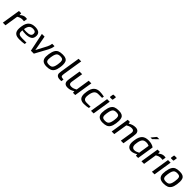

<svg xmlns="http://www.w3.org/2000/svg" viewBox="655 -2994 5226 5226"><g transform="rotate(45 3267.5 -381.5)"><path d="M149 -535H236L239 -468Q316 -541 397 -541Q435 -541 459 -534L444 -433Q411 -438 377 -438Q300 -438 226 -389L165 0H64Z M486 -185Q486 -238 496 -295Q515 -420 582 -481.5Q649 -543 770 -543Q861 -543 913.5 -508.5Q966 -474 966 -393Q966 -293 899.5 -254Q833 -215 722 -215Q681 -215 645 -219Q609 -223 588 -229Q585 -202 585 -175Q585 -120 620.5 -95Q656 -70 738 -70H903L894 -10Q802 6 701 6Q588 6 537 -42Q486 -90 486 -185ZM871 -382Q871 -425 844.5 -445Q818 -465 763 -465Q685 -465 646.5 -420Q608 -375 595 -283Q635 -275 691 -275Q781 -275 826 -299Q871 -323 871 -382Z M1032 -535H1135L1216 -97L1378 -405Q1395 -440 1405 -472Q1415 -504 1420 -543H1510Q1509 -500 1494 -455.5Q1479 -411 1453 -361L1257 0H1143Z M1545 -177Q1545 -223 1553 -276Q1570 -382 1603 -439Q1636 -496 1690 -518.5Q1744 -541 1833 -541Q1909 -541 1952.5 -520.5Q1996 -500 2014.5 -458.5Q2033 -417 2033 -351Q2033 -303 2024 -244Q2009 -146 1976 -92Q1943 -38 1888.5 -16Q1834 6 1747 6Q1545 6 1545 -177ZM1924 -260Q1933 -328 1933 -355Q1933 -413 1907 -437Q1881 -461 1819 -461Q1765 -461 1734 -444.5Q1703 -428 1684 -385.5Q1665 -343 1652 -260Q1645 -217 1645 -181Q1645 -120 1673 -98Q1701 -76 1758 -76Q1810 -76 1841 -90.5Q1872 -105 1892 -144.5Q1912 -184 1924 -260Z M2118 -111Q2118 -146 2125 -184L2217 -763H2317L2230 -215Q2229 -207 2225.5 -181Q2222 -155 2222 -138Q2222 -107 2236 -94Q2250 -81 2279 -78L2327 -72L2315 0H2254Q2188 0 2153 -29.5Q2118 -59 2118 -111Z M2420 -119Q2420 -151 2425 -178L2481 -535H2582L2527 -187Q2525 -169 2525 -158Q2525 -84 2610 -84Q2654 -84 2690.5 -96.5Q2727 -109 2771 -135L2834 -535H2935L2850 0H2763L2759 -58Q2709 -26 2663.5 -10Q2618 6 2556 6Q2488 6 2454 -26.5Q2420 -59 2420 -119Z M2996 -191Q2996 -225 3006 -285Q3026 -419 3089.5 -480Q3153 -541 3254 -541Q3331 -541 3431 -521L3421 -462H3274Q3203 -462 3162 -417Q3121 -372 3103 -266Q3096 -214 3096 -199Q3096 -128 3125.5 -99.5Q3155 -71 3218 -71H3370L3361 -14Q3281 6 3187 6Q3094 6 3045 -38Q2996 -82 2996 -191Z M3555 -642 3568 -726Q3571 -744 3588 -744H3663Q3678 -744 3676 -726L3663 -642Q3660 -625 3644 -625H3569Q3561 -625 3557.5 -630Q3554 -635 3555 -642ZM3542 -535H3642L3558 0H3457Z M3702 -177Q3702 -223 3710 -276Q3727 -382 3760 -439Q3793 -496 3847 -518.5Q3901 -541 3990 -541Q4066 -541 4109.5 -520.5Q4153 -500 4171.5 -458.5Q4190 -417 4190 -351Q4190 -303 4181 -244Q4166 -146 4133 -92Q4100 -38 4045.5 -16Q3991 6 3904 6Q3702 6 3702 -177ZM4081 -260Q4090 -328 4090 -355Q4090 -413 4064 -437Q4038 -461 3976 -461Q3922 -461 3891 -444.5Q3860 -428 3841 -385.5Q3822 -343 3809 -260Q3802 -217 3802 -181Q3802 -120 3830 -98Q3858 -76 3915 -76Q3967 -76 3998 -90.5Q4029 -105 4049 -144.5Q4069 -184 4081 -260Z M4337 -535H4419L4429 -477Q4471 -507 4523 -524.5Q4575 -542 4630 -542Q4699 -542 4733 -508Q4767 -474 4767 -418Q4767 -381 4757 -319L4706 0H4606L4656 -316Q4663 -368 4663 -375Q4663 -452 4577 -452Q4533 -452 4496.5 -439Q4460 -426 4417 -399L4353 0H4253Z M4849 -176Q4849 -218 4860 -282Q4881 -416 4946 -478.5Q5011 -541 5137 -541Q5198 -541 5256 -525Q5314 -509 5348 -480L5272 0H5185L5181 -56Q5155 -35 5102 -14.5Q5049 6 5003 6Q4935 6 4892 -39.5Q4849 -85 4849 -176ZM5191 -121 5240 -434Q5224 -443 5195 -451Q5166 -459 5132 -459Q5051 -459 5012.5 -415Q4974 -371 4958 -272Q4949 -221 4949 -193Q4949 -136 4974.5 -106Q5000 -76 5047 -76Q5086 -76 5117.5 -87.5Q5149 -99 5191 -121ZM5230 -769H5318L5179 -631H5116Z M5484 -535H5571L5574 -468Q5651 -541 5732 -541Q5770 -541 5794 -534L5779 -433Q5746 -438 5712 -438Q5635 -438 5561 -389L5500 0H5399Z M5900 -642 5913 -726Q5916 -744 5933 -744H6008Q6023 -744 6021 -726L6008 -642Q6005 -625 5989 -625H5914Q5906 -625 5902.5 -630Q5899 -635 5900 -642ZM5887 -535H5987L5903 0H5802Z M6047 -177Q6047 -223 6055 -276Q6072 -382 6105 -439Q6138 -496 6192 -518.5Q6246 -541 6335 -541Q6411 -541 6454.5 -520.5Q6498 -500 6516.5 -458.5Q6535 -417 6535 -351Q6535 -303 6526 -244Q6511 -146 6478 -92Q6445 -38 6390.5 -16Q6336 6 6249 6Q6047 6 6047 -177ZM6426 -260Q6435 -328 6435 -355Q6435 -413 6409 -437Q6383 -461 6321 -461Q6267 -461 6236 -444.5Q6205 -428 6186 -385.5Q6167 -343 6154 -260Q6147 -217 6147 -181Q6147 -120 6175 -98Q6203 -76 6260 -76Q6312 -76 6343 -90.5Q6374 -105 6394 -144.5Q6414 -184 6426 -260Z"/></g></svg>

Font: Exo Medium
Style: Italic
Weight: 500
Italic angle: -9°
Designer: Natanael Gama
Foundry: Natanael Gama
Version: Version 1.500; ttfautohint (v1.6)